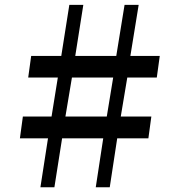

<svg xmlns="http://www.w3.org/2000/svg" viewBox="-20 -790 758 810"><path d="M182.5 -206.5H64L76.5 -298.5H197.5L224 -463H99L111.5 -554H238.5L272.5 -769.5H331.5L297.5 -554H470.5L505.5 -769.5H565L530 -554H654L641.5 -463H517L489.5 -298.5H618.5L606 -206.5H474.5L443 0H384L415.5 -206.5H242L209.5 0H150.5ZM430.5 -298.5 457.5 -463H283.5L256 -298.5Z"/></svg>

Font: Merriweather Light 18pt
Style: Bold
Weight: 700
Version: Version 2.100